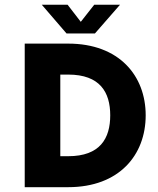

<svg xmlns="http://www.w3.org/2000/svg" viewBox="-20 -776 657 796"><path d="M255.9 -637.2H373.5L477.5 -756.3H370.6L314.9 -685.5L260.3 -756.3H153.3ZM82.5 0H262.7C474.1 0 584 -133.3 584 -297.9C584 -461.9 474.1 -595.2 262.7 -595.2H82.5ZM230 -128.4V-466.8H262.7C395 -466.8 437 -393.1 437 -297.9C437 -202.1 395 -128.4 262.7 -128.4Z"/></svg>

Font: Now Black
Style: Regular
Weight: 400
Designer: Alfredo Marco Pradil
Foundry: Alfredo Marco Pradil
Version: Version 1.200;hotconv 1.0.109;makeotfexe 2.5.65596